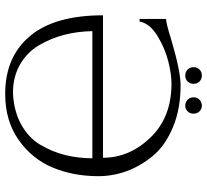

<svg xmlns="http://www.w3.org/2000/svg" viewBox="-49 -741 798 740"><g transform="rotate(90 350.0 -371.0)"><path d="M659 -351Q659 -255 626 -175.5Q593 -96 519.5 -44Q446 8 342 8Q199 8 119 -87.5Q39 -183 39 -369H588Q588 -471 510 -552Q432 -633 302 -633Q266 -633 216 -620.5Q166 -608 118 -578.5Q70 -549 63 -510H53V-612Q69 -612 133 -632Q254 -668 309 -668Q400 -668 470.5 -638.5Q541 -609 580.5 -561.5Q620 -514 639.5 -460.5Q659 -407 659 -351ZM338 -22Q408 -25 459.5 -53.5Q511 -82 538 -127.5Q565 -173 577.5 -223Q590 -273 590 -328H100Q101 -270 114.5 -218.5Q128 -167 155 -121.5Q182 -76 229 -49Q276 -22 338 -22ZM388 -686Q374 -686 364.5 -695Q355 -704 355 -718Q355 -732 364.5 -741Q374 -750 388 -750Q400 -750 409 -741Q418 -732 418 -718Q418 -704 409 -695Q400 -686 388 -686ZM294 -741Q303 -732 303 -718Q303 -704 294 -695Q285 -686 271 -686Q257 -686 248 -695Q239 -704 239 -718Q239 -732 248 -741Q257 -750 271 -750Q285 -750 294 -741Z"/></g></svg>

Font: Forum
Style: Regular
Weight: 400
Designer: Denis Masharov
Foundry: Denis Masharov
Version: Version 1.000